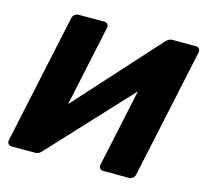

<svg xmlns="http://www.w3.org/2000/svg" viewBox="-102 -815 993 930"><g transform="rotate(15 395.0 -350.0)"><path d="M32.1 0Q21.5 0 15.6 -7.4Q9.6 -14.9 11.6 -25.5L150.4 -674.5Q152.4 -685.5 161.1 -692.8Q169.9 -700 180.5 -700H309.7Q320.4 -700 326.3 -692.8Q332.2 -685.5 330.2 -674.5L243.6 -268.7L616.4 -681.1Q622.8 -688.8 631.7 -694.4Q640.6 -700 653.1 -700H769.1Q779.7 -700 785.7 -692.8Q791.6 -685.5 789.6 -674.5L650.9 -25.1Q648.9 -14.5 640.3 -7.2Q631.7 0 621.1 0H491.9Q481.3 0 475.1 -7.2Q469 -14.5 471 -25.1L554.5 -416.1L185.2 -18.9Q180.5 -12.5 171.7 -6.2Q162.9 0 148.5 0Z"/></g></svg>

Font: Rubik Light
Style: Italic
Weight: 300
Italic angle: -12°
Designer: Hubert and Fischer
Foundry: Hubert and Fischer
Version: Version 2.300;gftools[0.9.30]